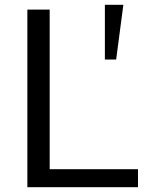

<svg xmlns="http://www.w3.org/2000/svg" viewBox="-20 -780 611 800"><path d="M417 -760H494L464 -532H417ZM94 -740H187V-75H555V0H94Z"/></svg>

Font: Encode Sans Wide
Style: Regular
Weight: 400
Designer: Pablo Impallari, Andres Torresi
Foundry: Pablo Impallari, Andres Torresi
Version: Version 1.000; ttfautohint (v1.00) -l 8 -r 50 -G 200 -x 14 -